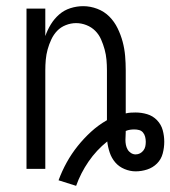

<svg xmlns="http://www.w3.org/2000/svg" viewBox="-20 -548 553 623"><path d="M227 55 170 37Q181 7 196.5 -21Q212 -49 232 -74Q252 -99 275.5 -120.5Q299 -142 327 -158V-320Q327 -337 325.5 -354Q324 -371 319.5 -387.5Q315 -404 308 -420Q301 -436 289 -448Q277 -460 260.5 -466.5Q244 -473 227 -473Q210 -473 193.5 -466.5Q177 -460 165.5 -448Q154 -436 146.5 -420Q139 -404 134.5 -387.5Q130 -371 128.5 -354Q127 -337 127 -320V0H66V-520H127V-431Q134 -451 145 -469Q156 -487 172 -501Q188 -515 208.5 -521.5Q229 -528 250 -528Q273 -528 295.5 -519.5Q318 -511 334.5 -494.5Q351 -478 361.5 -456.5Q372 -435 378 -412.5Q384 -390 386 -366.5Q388 -343 388 -320V-180Q396 -182 404 -182.5Q412 -183 420 -183Q439 -183 457.5 -177.5Q476 -172 489.5 -158Q503 -144 508 -125.5Q513 -107 513 -88Q513 -69 508 -50Q503 -31 489.5 -17.5Q476 -4 457.5 2Q439 8 420 8Q402 8 384 0.5Q366 -7 354 -21Q342 -35 336 -53Q330 -71 328 -89Q293 -61 267.5 -24Q242 13 227 55ZM420 -47Q428 -47 434.5 -50.5Q441 -54 445.5 -60Q450 -66 451.5 -73Q453 -80 453 -88Q453 -96 451 -104Q449 -112 444 -118Q439 -124 431.5 -126Q424 -128 416 -128Q409 -128 402 -127Q395 -126 388 -123V-120Q388 -114 387.5 -107Q387 -100 387 -94Q387 -86 388.5 -78Q390 -70 394 -63Q398 -56 405 -51.5Q412 -47 420 -47Z"/></svg>

Font: Iosevka SS04 Light
Style: Regular
Weight: 300
Monospace: yes
Designer: Belleve Invis
Foundry: Belleve Invis
Version: Version 19.0.0; ttfautohint (v1.8.4)